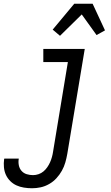

<svg xmlns="http://www.w3.org/2000/svg" viewBox="-70 -781 590 1024"><path d="M101 223Q79 223 57.5 219.5Q36 216 17.5 207.5Q-1 199 -15.5 184.5Q-30 170 -38.5 151.5Q-47 133 -49 111Q-51 89 -48 68L-47 65H30V66Q27 84 30.5 101Q34 118 45 130.5Q56 143 72.5 148Q89 153 106 153Q121 153 135.5 148Q150 143 161.5 133.5Q173 124 182 111Q191 98 197 84.5Q203 71 207 56.5Q211 42 213 28L292 -450H161V-520H382L289 39Q285 62 278.5 85Q272 108 260 129.5Q248 151 231 169.5Q214 188 192 200.5Q170 213 147 218Q124 223 101 223ZM250 -590 211 -623 326 -761H424L490 -619L445 -594L366 -704Z"/></svg>

Font: Iosevka Term Oblique
Style: Regular
Weight: 400
Italic angle: -9°
Monospace: yes
Designer: Belleve Invis
Foundry: Belleve Invis
Version: Version 31.4.0